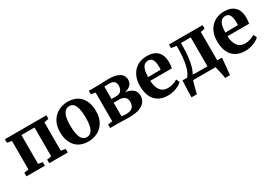

<svg xmlns="http://www.w3.org/2000/svg" viewBox="22 -1415 3457 2447"><g transform="rotate(-30 1750.0 -191.0)"><path d="M33.5 0V-53L99.5 -64.5V-482L32.5 -495V-547H642.5V-495L576 -481.5V-64L642 -53V0H369V-53L434 -64V-488H241.5V-64L304 -53V0Z M685.5 -271.5Q685.5 -368 724.2 -432.5Q763 -497 825.2 -529.2Q887.5 -561.5 959 -561.5Q1084.5 -561.5 1151.2 -485Q1218 -408.5 1218 -279Q1218 -180.5 1179.2 -116.2Q1140.5 -52 1078.2 -20.5Q1016 11 944.5 11Q820 11 752.8 -65.5Q685.5 -142 685.5 -271.5ZM953.5 -47Q1007 -47 1035 -100.8Q1063 -154.5 1063 -267.5Q1063 -376 1038.2 -439.5Q1013.5 -503 952 -503Q898 -503 869 -449.8Q840 -396.5 840 -282.5Q840 -174 866 -110.5Q892 -47 953.5 -47Z M1545.5 4Q1506 4 1459.2 2Q1412.5 0 1382.5 0H1265.5V-51.5L1331 -61.5V-483.5L1267.5 -496V-547H1387Q1405.5 -547 1434 -548.2Q1462.5 -549.5 1493.5 -551Q1524.5 -552.5 1550 -552.5Q1634.5 -552.5 1683 -534.8Q1731.5 -517 1752.2 -487.2Q1773 -457.5 1773 -421Q1773 -369.5 1740.5 -340Q1708 -310.5 1656 -300Q1724 -293 1766 -259.2Q1808 -225.5 1808 -163.5Q1808 -117.5 1782.2 -79.5Q1756.5 -41.5 1699 -18.8Q1641.5 4 1545.5 4ZM1465.5 -312H1533.5Q1587.5 -312 1609.5 -342.5Q1631.5 -373 1631.5 -414Q1631.5 -451.5 1610.5 -474.2Q1589.5 -497 1534 -497Q1516 -497 1498.5 -496Q1481 -495 1465.5 -494ZM1532 -51.5Q1599 -51.5 1627.2 -80.8Q1655.5 -110 1655.5 -157Q1655.5 -213 1623.2 -235.2Q1591 -257.5 1540.5 -257.5H1465.5V-58.5Q1475 -56 1493.5 -53.8Q1512 -51.5 1532 -51.5Z M2119 11Q2029.5 11 1972.5 -25Q1915.5 -61 1888.5 -124.8Q1861.5 -188.5 1861.5 -272.5Q1861.5 -362.5 1895 -427.2Q1928.5 -492 1988.2 -526.8Q2048 -561.5 2126.5 -561.5Q2226.5 -561.5 2279.8 -509.8Q2333 -458 2335.5 -363Q2335.5 -299.5 2327.5 -265.5H2009Q2012.5 -174.5 2050.5 -123.5Q2088.5 -72.5 2161 -72.5Q2200 -72.5 2240.2 -86Q2280.5 -99.5 2303 -115.5L2326 -66.5Q2310 -49 2278 -31.2Q2246 -13.5 2204.5 -1.2Q2163 11 2119 11ZM2008.5 -320 2194 -322Q2195 -332.5 2195.5 -345.5Q2196 -358.5 2196 -367.5Q2196 -429.5 2177.2 -466.5Q2158.5 -503.5 2112 -503.5Q2083 -503.5 2060.2 -487.2Q2037.5 -471 2023.8 -431Q2010 -391 2008.5 -320Z M2359 180Q2359.5 135 2361.8 67.5Q2364 0 2367 -64.5H2435.5Q2480 -112 2502 -217.5Q2524 -323 2524 -483L2446.5 -495V-547H2941V-495L2878.5 -483V-64.5H2948.5Q2946.5 -44 2943.5 -10.8Q2940.5 22.5 2937 59.5Q2933.5 96.5 2930.2 129Q2927 161.5 2925.5 180H2854.5Q2851.5 157 2844 121Q2836.5 85 2828.8 51Q2821 17 2817 0H2486Q2481 14 2474 39.5Q2467 65 2459.5 93.2Q2452 121.5 2446.2 145.2Q2440.5 169 2438 180ZM2541 -64.5 2538.5 -61H2732.5V-487H2588.5V-439.5Q2588.5 -352 2579 -277Q2569.5 -202 2553 -147Q2536.5 -92 2515.5 -64.5Z M3255.5 11Q3166 11 3109 -25Q3052 -61 3025 -124.8Q2998 -188.5 2998 -272.5Q2998 -362.5 3031.5 -427.2Q3065 -492 3124.8 -526.8Q3184.5 -561.5 3263 -561.5Q3363 -561.5 3416.2 -509.8Q3469.5 -458 3472 -363Q3472 -299.5 3464 -265.5H3145.5Q3149 -174.5 3187 -123.5Q3225 -72.5 3297.5 -72.5Q3336.5 -72.5 3376.8 -86Q3417 -99.5 3439.5 -115.5L3462.5 -66.5Q3446.5 -49 3414.5 -31.2Q3382.5 -13.5 3341 -1.2Q3299.5 11 3255.5 11ZM3145 -320 3330.5 -322Q3331.5 -332.5 3332 -345.5Q3332.5 -358.5 3332.5 -367.5Q3332.5 -429.5 3313.8 -466.5Q3295 -503.5 3248.5 -503.5Q3219.5 -503.5 3196.8 -487.2Q3174 -471 3160.2 -431Q3146.5 -391 3145 -320Z"/></g></svg>

Font: Merriweather Text Regular
Style: Bold
Weight: 700
Designer: Eben Sorkin
Foundry: Eben Sorkin
Version: Version 2.100; ttfautohint (v1.7.19-72a1) -l 8 -r 50 -G 200 